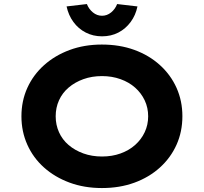

<svg xmlns="http://www.w3.org/2000/svg" viewBox="-20 -941 1031 971"><path d="M495.5 10Q406.3 10 331.8 -17.5Q257.3 -45 202.5 -94Q147.7 -143 118.1 -209.4Q88.4 -275.7 88.4 -352.9Q88.4 -430.6 118.3 -496.7Q148.3 -562.7 203.1 -611.7Q257.9 -660.7 332.1 -688.2Q406.3 -715.7 494.9 -715.7Q585.1 -715.7 659.3 -688.7Q733.6 -661.7 788.4 -612.2Q843.2 -562.7 872.8 -496.7Q902.4 -430.6 902.4 -353.4Q902.4 -275.1 872.8 -209.1Q843.2 -143 788.4 -93.5Q733.6 -44 659.3 -17Q585.1 10 495.5 10ZM495.9 -149.5Q547.2 -149.5 589.9 -165Q632.7 -180.5 663.6 -208.1Q694.6 -235.7 712 -272.8Q729.3 -309.8 729.3 -352.9Q729.3 -396 712 -433Q694.6 -470 663.6 -497.6Q632.7 -525.2 589.4 -540.7Q546.2 -556.2 495.9 -556.2Q444.7 -556.2 401.7 -540.7Q358.8 -525.2 327 -498.1Q295.2 -471 278.4 -433.7Q261.6 -396.4 261.6 -352.9Q261.6 -309.8 278.4 -272.3Q295.2 -234.7 327 -207.6Q358.8 -180.5 401.7 -165Q444.7 -149.5 495.9 -149.5ZM495.9 -757.3Q450.9 -757.3 413.7 -776.4Q376.4 -795.5 351.4 -829.7Q326.3 -863.9 316.7 -908.5L419.4 -920.5Q429.3 -895 450 -878.1Q470.7 -861.3 495.9 -861.3Q521.2 -861.3 541.9 -878.1Q562.6 -895 572.4 -920.5L675.2 -908.5Q666 -863.9 640.7 -829.7Q615.4 -795.5 578.7 -776.4Q541.9 -757.3 495.9 -757.3Z"/></svg>

Font: Lexend Giga
Style: Regular
Weight: 400
Designer: Bonnie Shaver-Troup, Thomas Jockin
Foundry: Lexend
Version: Version 1.007